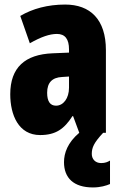

<svg xmlns="http://www.w3.org/2000/svg" viewBox="-20 -583 534 843"><path d="M383 93C383 65 392 44 433 0H445V-363C445 -498 376 -563 266 -563C190 -563 123 -545 69 -513L111 -393C160 -421 198 -434 230 -434C266 -434 283 -411 283 -366V-352L211 -349C90 -344 25 -287 25 -169C25 -79 61 10 156 10C225 10 262 -17 298 -73H301L328 0C277 43 261 89 261 129C261 198 303 240 388 240C421 240 447 232 463 225V122C453 128 442 133 424 133C398 133 383 115 383 93ZM253 -245 283 -247V-198C283 -151 258 -119 226 -119C200 -119 187 -138 187 -176C187 -220 209 -243 253 -245Z"/></svg>

Font: Noto Sans Arabic ExtCond Blk
Style: Regular
Weight: 900
Width: 2
Designer: Monotype Design Team, Nadine Chahine, Nizar Qandah and Khaled Hosny
Foundry: Monotype Imaging Inc.
Version: Version 2.012